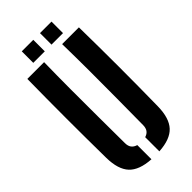

<svg xmlns="http://www.w3.org/2000/svg" viewBox="-287 -998 1073 1073"><g transform="rotate(-45 249.0 -461.5)"><path d="M45.5 -175.5Q43.5 -331 43.5 -488Q43.5 -645 45.5 -800H178Q176 -696.5 175.8 -588.5Q175.5 -480.5 176.2 -372.2Q177 -264 177.5 -160.5Q177.5 -137.5 187.8 -123.8Q198 -110 218.5 -104V8Q127.5 2.5 87.2 -40.8Q47 -84 45.5 -175.5ZM281 8V-104Q301 -110 310.8 -124Q320.5 -138 320.5 -160.5Q321.5 -264 322.2 -372.2Q323 -480.5 322.8 -588.5Q322.5 -696.5 320.5 -800H453Q455.5 -645 455.5 -488Q455.5 -331 453 -175.5Q451.5 -84 411.5 -40.8Q371.5 2.5 281 8ZM276.5 -840V-931H367.5V-840ZM132.5 -840V-931H223.5V-840Z"/></g></svg>

Font: Big Shoulders Stencil Text Thin ExtraBold
Style: Regular
Weight: 800
Version: Version 2.001